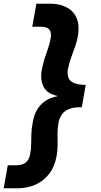

<svg xmlns="http://www.w3.org/2000/svg" viewBox="-33 -831 542 1035"><path d="M236 -811Q317 -811 359 -766.5Q401 -722 387 -637Q381 -604 370.5 -576Q360 -548 350 -519.5Q340 -491 333 -458Q329 -433 335.5 -413.5Q342 -394 364.5 -384Q387 -374 429 -373L408 -253Q366 -254 340 -243.5Q314 -233 300.5 -214Q287 -195 282 -168Q277 -135 277 -107Q277 -79 277.5 -50.5Q278 -22 272 11Q262 67 232.5 105.5Q203 144 159 164Q115 184 60 184H-13L9 60H54Q77 60 92.5 53Q108 46 117.5 32Q127 18 130 -3Q135 -27 135 -53Q135 -79 136 -108.5Q137 -138 144 -174Q150 -210 166 -238Q182 -266 209.5 -285.5Q237 -305 276 -312V-314Q221 -326 202 -363Q183 -400 192 -453Q199 -489 208.5 -518.5Q218 -548 227 -573.5Q236 -599 240 -623Q246 -656 233 -671.5Q220 -687 186 -687H141L163 -811Z"/></svg>

Font: DM Sans 9pt Black
Style: Italic
Weight: 900
Italic angle: -10°
Version: Version 4.004;gftools[0.9.30]